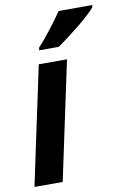

<svg xmlns="http://www.w3.org/2000/svg" viewBox="-112 -818 574 870"><g transform="rotate(-10 175.5 -383.0)"><path d="M376 -766.1 373.5 -755.9Q358.9 -736.3 301.3 -688Q248 -644.5 193.8 -606H102.5L105.5 -619.1Q130.9 -645.5 166.7 -691.9Q202.6 -738.3 220.7 -766.1ZM104.5 0H-25.4L90.3 -543.9H220.2Z"/></g></svg>

Font: Open Sans Hebrew Condensed
Style: Bold Italic
Weight: 700
Width: 3
Italic angle: -12°
Foundry: Ascender Corporation, Yanek Iontef
Version: Version 2.001;PS 002.001;hotconv 1.0.70;makeotf.lib2.5.58329